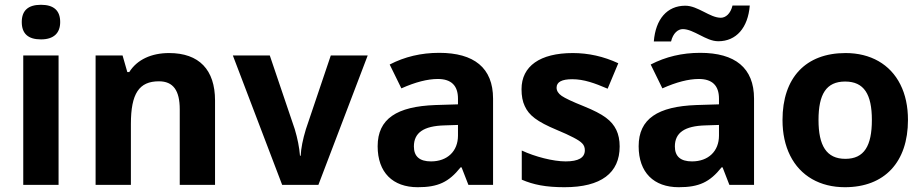

<svg xmlns="http://www.w3.org/2000/svg" viewBox="-20 -780 3895 810"><path d="M71.8 -687C71.8 -638.2 98.6 -613.8 152.8 -613.8C207 -613.8 233.9 -640.6 233.9 -687C233.9 -735.4 207 -759.8 152.8 -759.8C98.6 -759.8 71.8 -735.4 71.8 -687ZM227.1 -545.9H78.1V0H227.1Z M887.2 -356C887.2 -485.4 820.3 -556.2 693.4 -556.2C619.1 -556.2 558.6 -528.8 525.4 -476.1H517.1L497.1 -545.9H383.3V0H532.2V-256.8C532.2 -385.7 566.9 -437 650.4 -437C711.4 -437 738.3 -397.5 738.3 -318.8V0H887.2Z M1323.2 0 1531.2 -545.9H1375.5L1270.5 -234.9C1257.3 -191.4 1250 -154.3 1248.5 -123H1245.6C1242.7 -158.2 1235.4 -195.3 1223.6 -234.9L1118.2 -545.9H962.4L1170.4 0Z M2060.1 0V-363.8C2060.1 -494.1 1979.5 -557.1 1833 -557.1C1756.3 -557.1 1687 -540.5 1624 -507.8L1673.3 -407.2C1732.4 -433.6 1783.7 -446.8 1827.1 -446.8C1883.8 -446.8 1912.1 -418.9 1912.1 -363.8V-339.8L1817.4 -336.9C1653.8 -331.1 1573.2 -278.8 1573.2 -163.1C1573.2 -52.2 1637.2 9.8 1742.2 9.8C1827.6 9.8 1873 -11.2 1923.3 -74.2H1927.2L1956.1 0ZM1912.1 -208C1912.1 -142.1 1867.2 -99.1 1798.3 -99.1C1750 -99.1 1726.1 -120.1 1726.1 -162.1C1726.1 -220.7 1768.1 -248.5 1854.5 -251L1912.1 -252.9Z M2594.2 -162.1C2594.2 -189 2589.4 -212.4 2580.1 -231.9C2561 -271 2527.8 -297.4 2442.4 -332C2394.5 -351.1 2363.8 -365.7 2349.6 -375.5C2335.4 -385.3 2328.1 -397 2328.1 -410.2C2328.1 -434.1 2350.1 -445.8 2394 -445.8C2443.4 -445.8 2488.8 -429.2 2543.5 -405.8L2588.4 -513.2C2526.4 -542 2462.4 -556.2 2396.5 -556.2C2258.3 -556.2 2180.2 -501 2180.2 -403.8C2180.2 -375.5 2184.6 -351.6 2193.8 -332.5C2211.4 -293.5 2245.1 -267.1 2329.1 -231.9C2358.4 -219.7 2381.8 -209 2399.4 -199.7C2434.6 -181.2 2447.3 -169.4 2447.3 -146C2447.3 -114.7 2420.4 -99.1 2366.2 -99.1C2313.5 -99.1 2236.3 -119.1 2181.2 -145V-22C2230 -1 2281.7 9.8 2361.3 9.8C2516.1 9.8 2594.2 -50.3 2594.2 -162.1Z M2860.4 -657.2C2883.8 -657.2 2907.7 -644.5 2933.1 -631.8C2958 -619.1 2983.4 -606 3010.3 -606C3085.9 -606 3135.7 -662.6 3143.1 -756.8H3070.3C3062 -721.7 3041 -705.1 3021 -705.1C2997.6 -705.1 2973.6 -717.8 2948.7 -730.5C2923.3 -743.2 2897.9 -755.9 2871.1 -755.9C2794.4 -755.9 2745.6 -699.2 2738.3 -605H2811C2819.3 -640.1 2840.3 -657.2 2860.4 -657.2ZM3161.1 0V-363.8C3161.1 -494.1 3080.6 -557.1 2934.1 -557.1C2857.4 -557.1 2788.1 -540.5 2725.1 -507.8L2774.4 -407.2C2833.5 -433.6 2884.8 -446.8 2928.2 -446.8C2984.9 -446.8 3013.2 -418.9 3013.2 -363.8V-339.8L2918.5 -336.9C2754.9 -331.1 2674.3 -278.8 2674.3 -163.1C2674.3 -52.2 2738.3 9.8 2843.3 9.8C2928.7 9.8 2974.1 -11.2 3024.4 -74.2H3028.3L3057.1 0ZM3013.2 -208C3013.2 -142.1 2968.3 -99.1 2899.4 -99.1C2851.1 -99.1 2827.1 -120.1 2827.1 -162.1C2827.1 -220.7 2869.1 -248.5 2955.6 -251L3013.2 -252.9Z M3810.5 -273.9C3810.5 -331.1 3799.8 -381.3 3778.3 -423.8C3735.4 -509.3 3652.3 -556.2 3547.4 -556.2C3378.9 -556.2 3281.2 -452.1 3281.2 -273.9C3281.2 -216.8 3292 -166.5 3313.5 -123.5C3356.4 -37.6 3439.5 9.8 3544.4 9.8C3711.9 9.8 3810.5 -96.2 3810.5 -273.9ZM3433.1 -273.9C3433.1 -382.8 3465.8 -436 3545.4 -436C3625.5 -436 3658.2 -381.8 3658.2 -273.9C3658.2 -165 3626 -109.9 3546.4 -109.9C3466.3 -109.9 3433.1 -166 3433.1 -273.9Z"/></svg>

Font: Open Sans bold
Style: Bold
Weight: 700
Foundry: Ascender Corporation
Version: Version 1.100;PS 001.100;hotconv 1.0.88;makeotf.lib2.5.64775